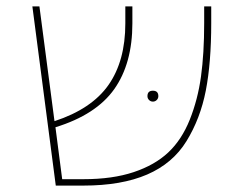

<svg xmlns="http://www.w3.org/2000/svg" viewBox="-20 -579 752 599"><path d="M617 -559H639V-507Q639 -383 622 -296Q605 -209 562 -139Q519 -69 439 -34.5Q359 0 240 0H154L81 -559H103L150 -201Q266 -239 318.5 -314Q371 -389 371 -506V-559H393V-506Q393 -381 336.5 -301Q280 -221 153 -182L174 -20H241Q331 -20 397 -42Q463 -64 505 -103.5Q547 -143 572 -205.5Q597 -268 607 -340Q617 -412 617 -507ZM440 -279Q440 -296 457 -296Q474 -296 474 -279Q474 -272 469 -267Q464 -262 457 -262Q450 -262 445 -267Q440 -272 440 -279Z"/></svg>

Font: FiraGO Thin
Style: Regular
Weight: 100
Designer: bBox Type
Foundry: bBox Type GmbH
Version: Version 1.001;PS 001.001;hotconv 1.0.88;makeotf.lib2.5.64775